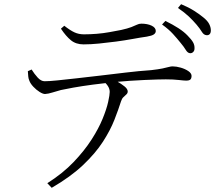

<svg xmlns="http://www.w3.org/2000/svg" viewBox="-20 -831 1040 917"><path d="M887 -577Q876 -578 867 -593Q858 -608 842 -627Q826 -647 806 -669Q786 -691 754 -714L770 -731Q805 -714 832 -696.5Q859 -679 876 -661Q894 -643 902 -629Q910 -615 909 -599Q909 -589 902.5 -582.5Q896 -576 887 -577ZM206 44Q280 -3 331.5 -57Q383 -111 417 -164Q451 -217 470 -263.5Q489 -310 496.5 -344Q504 -378 504 -392Q504 -407 495 -420.5Q486 -434 465 -453L503 -461Q518 -454 538.5 -442.5Q559 -431 574.5 -418.5Q590 -406 590 -394Q590 -386 583.5 -380Q577 -374 569.5 -367Q562 -360 558 -347Q546 -309 526.5 -259Q507 -209 471.5 -154Q436 -99 377 -43Q318 13 227 66ZM195 -382Q185 -382 169 -392Q153 -402 139 -417Q125 -432 120 -446Q116 -455 115 -465.5Q114 -476 113 -491L131 -499Q144 -478 160 -460.5Q176 -443 193 -443Q214 -443 253.5 -447Q293 -451 346 -457Q399 -463 459 -470Q519 -477 581 -484.5Q643 -492 702 -496Q737 -500 756 -504Q775 -508 785.5 -511Q796 -514 804 -514Q822 -514 843 -508Q864 -502 879.5 -491.5Q895 -481 895 -468Q895 -458 890 -452Q885 -446 869 -446Q859 -446 833.5 -449Q808 -452 772 -452Q738 -452 670 -449Q602 -446 525 -439Q478 -434 425 -427Q372 -420 330 -412.5Q288 -405 271 -401Q248 -395 229.5 -389Q211 -383 195 -382ZM379 -619Q343 -619 319 -638.5Q295 -658 271 -694L287 -708Q315 -686 335.5 -676.5Q356 -667 381 -667Q410 -667 441.5 -669.5Q473 -672 503 -677.5Q533 -683 559 -688Q590 -695 607 -701.5Q624 -708 634 -713Q644 -718 655 -718Q684 -718 704 -708.5Q724 -699 724 -683Q724 -673 714.5 -666.5Q705 -660 681 -656Q652 -652 614 -645Q576 -638 534.5 -632.5Q493 -627 453 -623Q413 -619 379 -619ZM966 -663Q953 -664 944 -679Q935 -694 919 -713Q902 -733 882 -752Q862 -771 830 -793L845 -811Q881 -796 907 -779.5Q933 -763 951 -748Q971 -732 979 -716.5Q987 -701 987 -686Q987 -674 981.5 -668Q976 -662 966 -663Z"/></svg>

Font: Noto Serif JP ExtraLight Light
Style: Regular
Weight: 300
Version: Version 2.003-H1;hotconv 1.1.1;makeotfexe 2.6.0